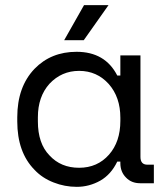

<svg xmlns="http://www.w3.org/2000/svg" viewBox="-20 -711 636 745"><path d="M277 -510Q388 -510 435 -418H447V-496H525V-102Q525 -72 552 -72H577V0H524Q490 0 469 -22Q447 -44 447 -78V-84H435Q411 -34 369 -10Q326 14 278 14Q231 14 188 -3Q144 -20 114 -52Q47 -120 47 -240V-256Q47 -374 114 -444Q178 -510 277 -510ZM447 -242V-254Q447 -334 402 -385Q356 -436 287 -436Q219 -436 172 -386Q127 -336 127 -256V-240Q127 -154 172 -108Q216 -60 287 -60Q358 -60 403 -111Q447 -161 447 -242ZM305 -555H229L306 -691H401Z"/></svg>

Font: Rilu
Style: Regular
Weight: 500
Designer: Alí Sinisterra
Foundry: Alí Sinisterra
Version: 0.1